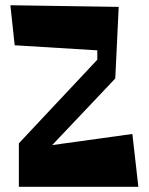

<svg xmlns="http://www.w3.org/2000/svg" viewBox="-20 -715 574 740"><path d="M20 -694.8 437.5 -688.5 424.3 -412.6 181.2 -155.8 490.2 -198.7 513.2 4.9H52.7V-162.6L355 -484.9V-521L36.6 -540.5Z"/></svg>

Font: Some Time Later
Style: Regular
Weight: 400
Version: Version 003.300